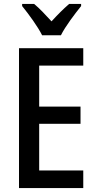

<svg xmlns="http://www.w3.org/2000/svg" viewBox="-20 -960 493 980"><path d="M195 -780H291C313 -825 362 -889 394 -929V-940H333C301 -912 277 -888 243 -851C212 -885 181 -918 154 -940H93V-929C128 -886 173 -824 195 -780ZM405 0V-90H180V-328H391V-416H180V-625H405V-714H77V0Z"/></svg>

Font: Noto Sans Thai Looped Condensed Medium
Style: Regular
Weight: 500
Width: 3
Designer: Sasikarn Vongin, Ben Mitchell
Foundry: The Fontpad Ltd
Version: Version 1.001